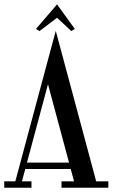

<svg xmlns="http://www.w3.org/2000/svg" viewBox="-34 -882 529 902"><path d="M301 -736 317.5 -746 234 -861.5 135 -746 151.5 -736 234 -798.5ZM228 -737 176 -544V-543.7L38 -30H-14.1V0H113.9V-30H69L84.6 -88H298.3L313.9 -30H254.9V0H474.9V-30H417.9ZM191.4 -486.2 290.3 -118H92.6Z"/></svg>

Font: Picaflor 12 pt
Style: Regular
Weight: 400
Designer: Ariel Martín Pérez
Foundry: Tunera Type Foundry
Version: Version 1.000;hotconv 1.0.109;makeotfexe 2.5.65596